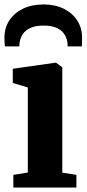

<svg xmlns="http://www.w3.org/2000/svg" viewBox="-25 -843 389 863"><path d="M35 0V-57L100 -67.5V-450L32.5 -470V-534L223 -561H227L255 -540.5V-67L318.5 -57V0ZM171 -823Q222.5 -823 261.5 -803.8Q300.5 -784.5 322.2 -750.8Q344 -717 344 -673.5Q344 -664 343.5 -652.8Q343 -641.5 343 -634.5H279Q279.5 -638.5 279 -643.8Q278.5 -649 277.5 -655Q274.5 -674 263.2 -690.8Q252 -707.5 229.5 -717.8Q207 -728 171 -728Q134.5 -728 112 -717.5Q89.5 -707 78.2 -690.5Q67 -674 63.5 -654.5Q62.5 -649 62.2 -643.8Q62 -638.5 62 -634.5H-3Q-4 -641.5 -4.5 -652.8Q-5 -664 -5 -674Q-5 -717.5 16.8 -751Q38.5 -784.5 78 -803.8Q117.5 -823 171 -823Z"/></svg>

Font: Merriweather 36pt ExtraBold
Style: Regular
Weight: 800
Designer: Eben Sorkin
Foundry: Eben Sorkin
Version: Version 2.100